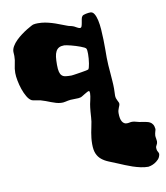

<svg xmlns="http://www.w3.org/2000/svg" viewBox="-85 -562 790 911"><g transform="rotate(-10 310.0 -106.5)"><path d="M620.1 106.9Q620.1 110.8 617.4 118.9Q614.7 127 613.8 138.2Q613.8 144 615.5 152.1Q617.2 160.2 617.2 166Q617.2 175.3 612.5 182.6Q607.9 189.9 607.9 195.8Q607.9 207 612.5 214.4Q617.2 221.7 617.2 227.1Q615.2 242.2 606 252Q596.7 261.7 586.2 267.6Q575.7 273.4 566.7 275.6Q557.6 277.8 556.2 277.8Q538.6 277.8 519.5 273.7Q500.5 269.5 482.2 263.4Q463.9 257.3 447.8 250.5Q431.6 243.7 419.9 238.8Q395 228.5 375 220.5Q355 212.4 341.1 200.9Q327.1 189.5 319.6 172.1Q312 154.8 312 126Q312 109.9 313.5 96.7Q314.9 83.5 317.1 71.3Q319.3 59.1 322 46.6Q324.7 34.2 327.1 20Q328.6 8.3 329.1 0.5Q329.6 -7.3 330.1 -14.2Q330.6 -21 331.1 -28.3Q331.5 -35.6 333 -46.9Q333.5 -54.2 335.4 -63.2Q337.4 -72.3 339.4 -81.3Q341.3 -90.3 342.8 -98.9Q344.2 -107.4 344.2 -113.8Q344.2 -118.7 343.3 -121.8Q342.3 -125 339.8 -125Q336.9 -125 330.8 -121.6Q324.7 -118.2 318.1 -114.3Q311.5 -110.4 305.2 -106.4Q298.8 -102.5 295.9 -102.1Q287.1 -99.6 273.2 -99.9Q259.3 -100.1 247.1 -99.1Q234.9 -97.7 222.7 -94.7Q210.4 -91.8 200.2 -92.8Q189.5 -93.3 177.7 -96.7Q166 -100.1 154.1 -104.7Q142.1 -109.4 130.4 -113.8Q118.7 -118.2 107.9 -121.1Q102.1 -122.6 95.7 -123.5Q89.4 -124.5 83.3 -125.5Q77.1 -126.5 72.3 -127.4Q67.4 -128.4 64.9 -129.9Q53.2 -136.2 43.5 -152.8Q33.7 -169.4 26.6 -190.2Q19.5 -210.9 15.4 -232.4Q11.2 -253.9 11.2 -270Q11.2 -290.5 16.1 -310.5Q21 -330.6 21 -350.1Q21 -356 20.5 -360.6Q20 -365.2 20 -370.1Q20 -383.3 28.1 -397Q36.1 -410.6 48.6 -422.9Q61 -435.1 75.4 -445.8Q89.8 -456.5 102.8 -464.4Q115.7 -472.2 125 -477.1Q134.3 -481.9 136.2 -481.9Q140.6 -482.9 145.8 -483.4Q150.9 -483.9 157.2 -483.9Q176.3 -483.9 192.1 -481Q208 -478 223.6 -473.4Q239.3 -468.8 255.9 -462.2Q272.5 -455.6 293 -448.2Q298.8 -445.8 306.6 -444.3Q314.5 -442.9 324.2 -439Q329.6 -436 338.1 -431.4Q346.7 -426.8 351.1 -426.8Q356.9 -426.8 359.4 -433.6Q361.8 -440.4 363.3 -449.5Q364.7 -458.5 366.5 -467.8Q368.2 -477.1 373 -481.9Q375 -483.9 379.6 -485.6Q384.3 -487.3 389.9 -488.5Q395.5 -489.7 401.6 -490.5Q407.7 -491.2 412.1 -491.2Q423.3 -491.2 430.7 -479Q438 -466.8 442.4 -447Q446.8 -427.2 448.5 -402.3Q450.2 -377.4 450.9 -352.5Q451.7 -327.6 451.4 -304.7Q451.2 -281.7 451.2 -266.1Q451.2 -248.5 452.6 -229.7Q454.1 -210.9 455.6 -191.4Q457 -171.9 458.5 -152.6Q460 -133.3 460 -115.2Q460 -106.9 459.5 -98.6Q459 -90.3 459 -83Q459 -75.2 460.9 -69.1Q462.9 -63 465.6 -57.9Q468.3 -52.7 470.2 -48.6Q472.2 -44.4 472.2 -41Q472.2 -36.6 470.5 -32.2Q468.8 -27.8 466.6 -22.5Q464.4 -17.1 462.6 -10.7Q460.9 -4.4 460.9 2.9Q460.9 30.8 469.2 43.9Q477.5 57.1 491.2 57.1Q498 57.1 504.2 55.7Q510.3 54.2 517.1 54.2Q525.9 54.2 537.8 57.9Q549.8 61.5 562 63Q572.8 64.9 582.8 66.7Q592.8 68.4 600.6 72.5Q608.4 76.7 613.5 84.7Q618.7 92.8 620.1 106.9ZM363.8 -325.2Q362.3 -328.1 355.2 -331.8Q348.1 -335.4 338.1 -339.1Q328.1 -342.8 316.7 -346.4Q305.2 -350.1 294.2 -352.8Q283.2 -355.5 274.7 -357.2Q266.1 -358.9 262.2 -358.9Q247.1 -358.9 237.5 -353.8Q228 -348.6 222.4 -338.1Q216.8 -327.6 214.8 -311.8Q212.9 -295.9 212.9 -273.9Q212.9 -252 216.1 -239.7Q219.2 -227.5 226.1 -221.2Q232.9 -214.8 244.1 -213.4Q255.4 -211.9 271 -211.9Q273.9 -211.9 276.1 -212.4Q278.3 -212.9 280.8 -212.9Q284.2 -213.4 295.9 -215.1Q307.6 -216.8 320.6 -219Q333.5 -221.2 343.8 -223.1Q354 -225.1 355 -226.1Q357.4 -228 359.6 -235.6Q361.8 -243.2 363.5 -253.9Q365.2 -264.6 366.2 -276.6Q367.2 -288.6 367.2 -298.8Q367.2 -308.1 366.5 -314.9Q365.7 -321.8 363.8 -325.2Z"/></g></svg>

Font: Freckle Face
Style: Regular
Weight: 400
Designer: Astigmatic (AOETI)
Foundry: Astigmatic (AOETI)
Version: Version 1.000